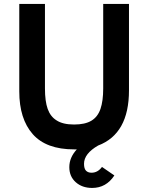

<svg xmlns="http://www.w3.org/2000/svg" viewBox="-20 -726 730 946"><path d="M434 200Q385 200 353.2 171.8Q321.5 143.5 321.5 97.5Q321.5 50 358.5 10H345Q207.5 10 141.2 -65.2Q75 -140.5 75 -275.5V-706.5H201.5V-290Q201.5 -227 215 -189.2Q228.5 -151.5 258.5 -133Q289.5 -112.5 345 -112.5Q399 -112.5 430.2 -131.2Q461.5 -150 475 -189.2Q488.5 -228.5 488.5 -290V-706.5H615.5V-280.5Q615.5 -66.5 463.5 -9Q394 31 394 81Q394 105 403.8 115Q413.5 125 431 125Q461.5 125 482.5 96.5L543.5 138.5Q503 200 434 200Z"/></svg>

Font: Acari Sans
Style: Bold
Weight: 700
Designer: Alfredo Marco Pradil and Stefan Peev (font) & Cristiano Sobral (main changes)
Foundry: Alfredo Marco Pradil and Stefan Peev (font) & Cristiano Sobral (main changes)
Version: Version 1.063; ttfautohint (v1.8.3)